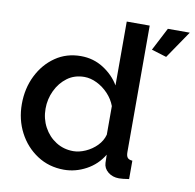

<svg xmlns="http://www.w3.org/2000/svg" viewBox="-82 -813 918 906"><g transform="rotate(10 377.5 -360.0)"><path d="M33 -261Q33 -336 63.5 -397.5Q94 -459 147 -495.5Q200 -532 269 -532Q329 -532 377.5 -501Q426 -470 453 -424V-730H563V-124Q563 -105 570 -97Q577 -89 593 -88V0Q562 5 545 5Q514 5 492.5 -12.5Q471 -30 470 -56L469 -95Q439 -45 388 -17.5Q337 10 282 10Q210 10 153.5 -27Q97 -64 65 -125.5Q33 -187 33 -261ZM453 -188V-325Q441 -357 417 -382.5Q393 -408 362.5 -423Q332 -438 302 -438Q255 -438 220.5 -412.5Q186 -387 166.5 -346Q147 -305 147 -259Q147 -211 168.5 -171Q190 -131 227 -107.5Q264 -84 310 -84Q338 -84 368.5 -97.5Q399 -111 422 -134.5Q445 -158 453 -188ZM665 -598 593 -620 650 -730H755Z"/></g></svg>

Font: Raleway SemiBold
Style: Regular
Weight: 600
Designer: Matt McInerney, Pablo Impallari, Rodrigo Fuenzalida
Foundry: Matt McInerney, Pablo Impallari, Rodrigo Fuenzalida
Version: Version 4.026